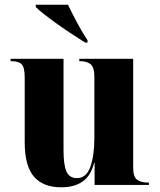

<svg xmlns="http://www.w3.org/2000/svg" viewBox="-20 -786 678 816"><path d="M240 10Q163 10 124 -35.5Q85 -81 85 -182V-456Q85 -500 72 -513Q59 -526 28 -526H25V-536H250V-147Q250 -85 262.5 -57Q275 -29 307 -29Q347 -29 364 -77Q381 -125 381 -199V-460Q381 -501 364.5 -513.5Q348 -526 321 -526H317V-536H546V-73Q546 -34 563 -22Q580 -10 609 -10H613V0H382V-94H380Q366 -39 331 -14.5Q296 10 240 10ZM342 -605Q318 -620 287.5 -640Q257 -660 226 -682Q195 -704 170 -723.5Q145 -743 132 -756V-766H269Q285 -732 308 -689Q331 -646 352 -615V-605Z"/></svg>

Font: Noto Serif Display SemiCondensed ExtraBold
Style: Regular
Weight: 800
Width: 4
Designer: Monotype Design Team
Foundry: Monotype Imaging Inc.
Version: Version 2.009